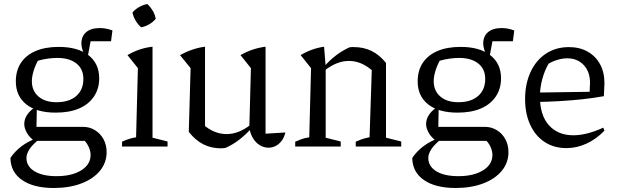

<svg xmlns="http://www.w3.org/2000/svg" viewBox="-20 -731 3092 958"><path d="M248 207Q148 207 90.5 167.5Q33 128 32 57Q55 23 88.5 -2Q122 -27 165 -42H182Q142 -10 127 13.5Q112 37 112 57Q112 99 152 123.5Q192 148 262 148Q338 148 385 119Q432 90 432 42Q432 25 424.5 6.5Q417 -12 403 -28H152Q127 -45 114 -68.5Q101 -92 101 -112Q101 -139 118.5 -162.5Q136 -186 164 -201L162 -98H395Q427 -98 454 -81.5Q481 -65 496.5 -36.5Q512 -8 512 28Q512 81 478.5 121.5Q445 162 385.5 184.5Q326 207 248 207ZM258 -169Q163 -169 111 -210.5Q59 -252 59 -325Q59 -379 84.5 -417.5Q110 -456 158 -476.5Q206 -497 273 -497Q368 -497 421.5 -455.5Q475 -414 475 -340Q475 -288 448.5 -249Q422 -210 374 -189.5Q326 -169 258 -169ZM262 -221Q325 -221 360.5 -252Q396 -283 396 -337Q396 -387 361 -414.5Q326 -442 266 -442Q244 -442 218.5 -438.5Q193 -435 169 -428Q154 -400 146.5 -373.5Q139 -347 139 -326Q139 -278 172 -249.5Q205 -221 262 -221ZM408 -444Q398 -462 392 -481Q386 -500 386 -513Q386 -550 410 -570.5Q434 -591 478 -591Q492 -591 507 -588.5Q522 -586 541 -579L534 -525H432L417 -444Z M589 0V-24Q604 -31 621.5 -37Q639 -43 659 -46L668 -391L616 -456Q645 -473 675.5 -483.5Q706 -494 741 -498V-44L816 -25V0ZM715 -711Q731 -696 742.5 -676.5Q754 -657 757 -637Q744 -621 724 -609.5Q704 -598 684 -595Q668 -609 656.5 -628.5Q645 -648 641 -669Q655 -685 674.5 -696Q694 -707 715 -711Z M1305 -64 1404 -70Q1398 -45 1385 -28Q1372 -11 1355 -2.5Q1338 6 1320 6Q1298 6 1278 -5.5Q1258 -17 1243.5 -39.5Q1229 -62 1224 -94L1232 -391L1180 -456Q1240 -490 1305 -498ZM1105 7Q1099 8 1093 8.5Q1087 9 1082 9Q1034 9 994.5 -11Q955 -31 922 -73L991 -112Q1047 -62 1111 -62Q1171 -62 1231 -109L1233 -89Q1204 -57 1172.5 -33Q1141 -9 1105 7ZM922 -73 931 -391 878 -456Q940 -490 1003 -498V-87Z M1453 0V-24Q1466 -30 1482.5 -36Q1499 -42 1523 -46L1532 -391L1480 -456Q1535 -489 1597 -498L1605 -399V-44L1680 -25V0ZM1755 0V-24Q1768 -30 1784.5 -36Q1801 -42 1824 -46L1835 -381L1906 -417V-44L1982 -25V0ZM1598 -378 1597 -398Q1625 -431 1657 -455Q1689 -479 1724 -495Q1730 -496 1736 -496Q1742 -496 1747 -496Q1794 -496 1833.5 -477Q1873 -458 1906 -417L1835 -381Q1781 -427 1721 -427Q1660 -427 1598 -378Z M2253 207Q2153 207 2095.5 167.5Q2038 128 2037 57Q2060 23 2093.5 -2Q2127 -27 2170 -42H2187Q2147 -10 2132 13.5Q2117 37 2117 57Q2117 99 2157 123.5Q2197 148 2267 148Q2343 148 2390 119Q2437 90 2437 42Q2437 25 2429.5 6.5Q2422 -12 2408 -28H2157Q2132 -45 2119 -68.5Q2106 -92 2106 -112Q2106 -139 2123.5 -162.5Q2141 -186 2169 -201L2167 -98H2400Q2432 -98 2459 -81.5Q2486 -65 2501.5 -36.5Q2517 -8 2517 28Q2517 81 2483.5 121.5Q2450 162 2390.5 184.5Q2331 207 2253 207ZM2263 -169Q2168 -169 2116 -210.5Q2064 -252 2064 -325Q2064 -379 2089.5 -417.5Q2115 -456 2163 -476.5Q2211 -497 2278 -497Q2373 -497 2426.5 -455.5Q2480 -414 2480 -340Q2480 -288 2453.5 -249Q2427 -210 2379 -189.5Q2331 -169 2263 -169ZM2267 -221Q2330 -221 2365.5 -252Q2401 -283 2401 -337Q2401 -387 2366 -414.5Q2331 -442 2271 -442Q2249 -442 2223.5 -438.5Q2198 -435 2174 -428Q2159 -400 2151.5 -373.5Q2144 -347 2144 -326Q2144 -278 2177 -249.5Q2210 -221 2267 -221ZM2413 -444Q2403 -462 2397 -481Q2391 -500 2391 -513Q2391 -550 2415 -570.5Q2439 -591 2483 -591Q2497 -591 2512 -588.5Q2527 -586 2546 -579L2539 -525H2437L2422 -444Z M2806 8Q2744 8 2697.5 -22.5Q2651 -53 2625.5 -108.5Q2600 -164 2600 -237Q2600 -312 2627 -371Q2654 -430 2703.5 -463Q2753 -496 2819 -496Q2872 -496 2912 -473.5Q2952 -451 2974 -410.5Q2996 -370 2996 -316L2993 -251Q2936 -241 2883.5 -235.5Q2831 -230 2773.5 -226.5Q2716 -223 2646 -222V-269L2922 -273L2924 -317Q2924 -373 2892.5 -406.5Q2861 -440 2810 -440Q2788 -440 2763.5 -433Q2739 -426 2717 -413Q2696 -376 2685 -333.5Q2674 -291 2674 -249Q2674 -156 2719 -106Q2764 -56 2841 -56Q2907 -56 2990 -94L2996 -79Q2954 -36 2905.5 -14Q2857 8 2806 8Z"/></svg>

Font: Piazzolla Thin
Style: Regular
Weight: 400
Version: Version 2.001